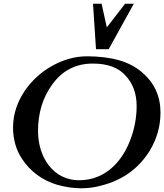

<svg xmlns="http://www.w3.org/2000/svg" viewBox="-20 -1010 881 1030"><path d="M525 -15C638 -44 724 -106 783 -201C822 -266 841 -334 841 -406C841 -494 808 -566 741 -623C672 -682 576 -707 448 -708C382 -708 318 -690 255 -654C151 -595 50 -475 50 -326C50 -263 66 -206 98 -158C140 -93 206 -42 289 -18C373 5 452 6 525 -15ZM184 -307C184 -403 209 -486 259 -555C313 -631 386 -669 478 -669C556 -669 615 -648 654 -604C693 -562 713 -507 713 -442C713 -377 701 -314 676 -252C634 -145 546 -43 404 -43C267 -43 184 -165 184 -307ZM651 -990 553 -863 525 -990H479L495 -746H563L698 -990Z"/></svg>

Font: fbb
Style: Bold Italic
Weight: 700
Italic angle: -12°
Designer: David J. Perry, Michael Sharpe
Version: Version 0.991